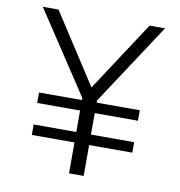

<svg xmlns="http://www.w3.org/2000/svg" viewBox="-83 -827 848 903"><g transform="rotate(10 341.0 -375.0)"><path d="M376.2 -360V-350H582.5V-300H376.2V-197.5H582.5V-147.5H376.2V0H306.2V-147.5H102.5V-197.5H306.2V-300H101.2V-350H306.2V-360L48.8 -750H123.8L340 -416.2L558.8 -750H632.5Z"/></g></svg>

Font: Now Alt
Style: Regular
Weight: 400
Designer: Alfredo Marco Pradil
Foundry: Alfredo Marco Pradil
Version: Version 1.002;PS 001.002;hotconv 1.0.88;makeotf.lib2.5.64775